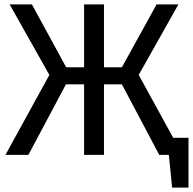

<svg xmlns="http://www.w3.org/2000/svg" viewBox="-20 -709 883 879"><path d="M843 -78V150H768L753 0H709L538 -323H456V0H365V-323H282L110 0H5L206 -366L24 -689H126L283 -401H365V-689H456V-401H538L697 -689H797L615 -366L773 -78Z"/></svg>

Font: Fira Sans
Style: Regular
Weight: 400
Designer: bBox Type GmbH & Carrois Corporate GbR & Edenspiekermann AG
Foundry: bBox Type GmbH & Carrois Corporate GbR & Edenspiekermann AG
Version: Version 4.301